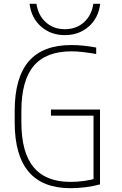

<svg xmlns="http://www.w3.org/2000/svg" viewBox="-20 -976 640 1006"><path d="M349 10Q57 10 57 -335V-395Q57 -569 130.5 -654.5Q204 -740 354 -740Q387 -740 419.5 -736.5Q452 -733 484 -727V-693Q450 -699 417 -703Q384 -707 355 -707Q221 -707 156.5 -630.5Q92 -554 92 -394V-336Q92 -177 156 -100Q220 -23 349 -23Q385 -23 421.5 -28Q458 -33 490 -43L470 -25V-370H247V-402H504V-10Q469 0 428 5Q387 10 349 10ZM320 -792Q246 -792 195 -837Q144 -882 135 -956H171Q180 -895 220.5 -859Q261 -823 320 -823Q379 -823 419.5 -859Q460 -895 469 -956H505Q496 -882 445 -837Q394 -792 320 -792Z"/></svg>

Font: M PLUS Code Latin Expanded ExtraLight
Style: Regular
Weight: 250
Width: 7
Designer: Coji Morishita
Foundry: UNDERFOREST DESIGN
Version: Version 1.002; ttfautohint (v1.8.3)